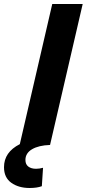

<svg xmlns="http://www.w3.org/2000/svg" viewBox="-79 -724 433 959"><path d="M171 0Q114 2 81 21.5Q48 41 48 75Q48 97 62.5 108Q77 119 101 119Q118 119 136 114L130 206Q106 215 69 215Q14 215 -22.5 189Q-59 163 -59 111Q-59 36 20 -4L182 -704H334Z"/></svg>

Font: CBA Beacon Sans Extra Bold
Style: Italic
Weight: 800
Italic angle: -13°
Designer: Wei Huang
Foundry: Wei Huang
Version: Version 1.002